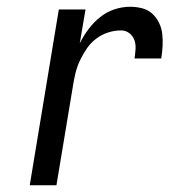

<svg xmlns="http://www.w3.org/2000/svg" viewBox="-20 -548 540 568"><path d="M68 0 154 -520H233L216 -420Q227 -442 242 -462Q257 -482 276.5 -497.5Q296 -513 319 -520.5Q342 -528 365 -528Q383 -528 400.5 -523.5Q418 -519 430.5 -507.5Q443 -496 450.5 -480.5Q458 -465 460 -447.5Q462 -430 461 -411.5Q460 -393 457 -375H378Q380 -389 381 -403Q382 -417 377.5 -429.5Q373 -442 362.5 -450Q352 -458 338 -458Q319 -458 300 -452Q281 -446 264.5 -433.5Q248 -421 236.5 -404Q225 -387 216.5 -369Q208 -351 203.5 -332.5Q199 -314 196 -295L147 0Z"/></svg>

Font: Iosevka Web
Style: Italic
Weight: 400
Italic angle: -9°
Monospace: yes
Designer: Belleve Invis
Foundry: Belleve Invis
Version: Version 28.0.3; ttfautohint (v1.8.3)